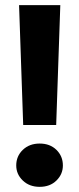

<svg xmlns="http://www.w3.org/2000/svg" viewBox="-20 -720 308 745"><path d="M70 -235 54 -700H214L198 -235ZM134 5Q94 5 68.5 -19.5Q43 -44 43 -78Q43 -114 68.5 -138.5Q94 -163 134 -163Q174 -163 199 -138.5Q224 -114 224 -78Q224 -44 199 -19.5Q174 5 134 5Z"/></svg>

Font: DM Sans 9pt 36pt Black
Style: Regular
Weight: 900
Version: Version 4.004;gftools[0.9.30]